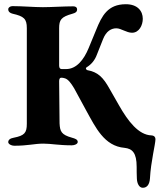

<svg xmlns="http://www.w3.org/2000/svg" viewBox="-20 -684 756 909"><path d="M656 205C675 205 688 191 690 160C694 82 716 -2 716 -25C716 -34 711 -42 697 -43C636 -45 586 -110 543 -186L499 -263C468 -319 443 -343 393 -352C388 -354 383 -361 391 -366C411 -378 429 -398 439 -426L468 -499C483 -537 507 -550 531 -550C553 -550 579 -529 605 -529C639 -529 656 -565 656 -595C656 -632 631 -664 576 -664C490 -664 462 -609 435 -542L400 -457C377 -401 342 -357 293 -357H272C265 -357 260 -362 260 -373V-550C260 -590 269 -604 323 -619C337 -623 345 -627 345 -640C345 -649 338 -654 327 -654C283 -654 221 -650 183 -650C142 -650 85 -655 39 -655C29 -655 19 -649 19 -640C19 -629 27 -622 40 -619C93 -607 107 -595 107 -551V-98C107 -55 96 -42 45 -32C28 -29 19 -22 19 -11C19 -2 34 6 47 6C113 6 143 -4 185 -4C223 -4 257 4 320 4C333 4 348 -2 348 -12C348 -24 335 -28 321 -32C270 -46 264 -62 262 -100L260 -300C260 -309 263 -316 269 -316C275 -316 280 -316 288 -313C303 -308 316 -291 331 -266L388 -161C432 -82 473 8 570 16C606 20 627 39 627 106C627 122 627 141 628 162C629 185 639 205 656 205Z"/></svg>

Font: EB Garamond
Style: Bold
Weight: 700
Designer: Georg Duffner and Octavio Pardo
Foundry: Georg Duffner
Version: Version 1.000;PS 001.000;hotconv 1.0.88;makeotf.lib2.5.64775